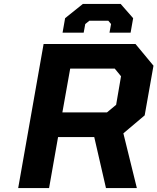

<svg xmlns="http://www.w3.org/2000/svg" viewBox="-20 -962 805 982"><path d="M300 -795 313 -869 404 -942H597L661 -869L648 -795H540L548 -839L534 -856H437L416 -839L408 -795ZM73 0 203 -737H673L765 -626L720 -372L611 -280L680 0H522L462 -261H277L231 0ZM299 -387H527L574 -426L599 -572L567 -611H339Z"/></svg>

Font: Tomorrow SemiBold
Style: Italic
Weight: 600
Italic angle: -10°
Designer: Tony de Marco, Monica Rizzolli
Foundry: Just in Type
Version: Version 2.002